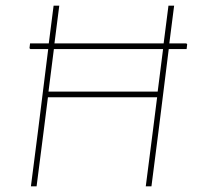

<svg xmlns="http://www.w3.org/2000/svg" viewBox="-20 -657 701 677"><path d="M189 -637 172 -504H557L574 -637H594L577 -504H637L640 -501L638 -484H575L539 -195L514 0H494L519 -195L534 -314H149L134 -195L109 0H89L114 -195L150 -484H87L84 -487L86 -504H152L169 -637ZM151 -334H536L555 -484H170Z"/></svg>

Font: Alegreya Sans Thin
Style: Italic
Weight: 100
Italic angle: -7°
Designer: Juan Pablo del Peral
Foundry: Huerta Tipografica
Version: Version 2.007